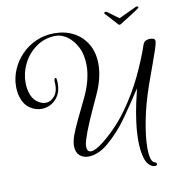

<svg xmlns="http://www.w3.org/2000/svg" viewBox="-93 -831 993 1052"><g transform="rotate(-10 403.0 -305.5)"><path d="M738 -744Q743 -744 745 -740.5Q747 -737 742 -733Q737 -729 721 -718.5Q705 -708 686 -696Q667 -684 652.5 -675Q638 -666 637 -665Q634 -663 631.5 -662.5Q629 -662 627 -662Q624 -662 620 -666Q619 -668 609.5 -678Q600 -688 589 -700.5Q578 -713 569 -723Q560 -733 558 -734Q556 -736 556 -739Q556 -744 561.5 -744.5Q567 -745 571 -743L634 -697L732 -743Q734 -744 738 -744ZM684 134Q678 134 675 133Q643 122 630.5 80Q618 38 618 -17Q618 -67 625 -120.5Q632 -174 642.5 -222Q653 -270 661 -302Q614 -230 562.5 -156.5Q511 -83 445 -27Q417 -3 388 8.5Q359 20 335 20Q305 20 285.5 2Q266 -16 266 -51Q266 -74 277 -107Q290 -142 312 -188.5Q334 -235 365 -298Q389 -348 400 -392Q411 -436 411 -473Q411 -534 389 -576.5Q367 -619 334.5 -641.5Q302 -664 268 -663Q208 -661 162 -628Q116 -595 90.5 -544.5Q65 -494 65 -439Q65 -410 72 -385Q82 -349 106 -330Q130 -311 155 -311Q184 -311 206 -338Q228 -365 223 -422Q223 -427 225.5 -431.5Q228 -436 231 -436Q236 -436 237 -424Q238 -419 238 -413.5Q238 -408 238 -403Q238 -364 222 -337Q206 -310 180.5 -296Q155 -282 127 -282Q92 -282 61 -304Q30 -326 17 -372Q10 -397 10 -427Q10 -474 29 -519Q48 -564 82.5 -600Q117 -636 164 -657Q211 -678 266 -678Q328 -678 375 -652.5Q422 -627 449 -580.5Q476 -534 476 -470Q476 -433 466 -391Q456 -349 434 -302Q398 -225 373.5 -168Q349 -111 338 -74Q331 -54 331 -36Q331 -6 354 -6Q366 -6 383.5 -15Q401 -24 425 -43Q507 -109 567.5 -193.5Q628 -278 670 -366.5Q712 -455 738 -532Q743 -547 754.5 -552Q766 -557 776 -557Q783 -557 788.5 -556Q794 -555 795 -554Q806 -553 806 -537Q804 -522 796 -497Q787 -469 770 -423Q753 -377 729 -309Q695 -212 677.5 -122Q660 -32 660 29Q660 65 666 87Q672 109 684 113Q697 117 697 125Q697 134 684 134Z"/></g></svg>

Font: Gwendolyn
Style: Bold
Weight: 700
Designer: Robert E. Leuschke
Foundry: Robert E. Leuschke
Version: Version 1.010; ttfautohint (v1.8.3)